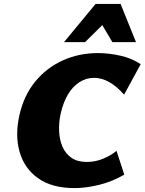

<svg xmlns="http://www.w3.org/2000/svg" viewBox="-20 -947 741 984"><path d="M362 17Q247 17 176 -33Q105 -83 80.5 -168.5Q56 -254 80 -359Q103 -459 161 -529.5Q219 -600 302 -637.5Q385 -675 482 -675Q538 -675 597.5 -661.5Q657 -648 701 -618L616 -462Q578 -505 539.5 -526.5Q501 -548 462 -548Q421 -548 386.5 -525.5Q352 -503 328 -462.5Q304 -422 291 -365Q281 -319 283 -274.5Q285 -230 300.5 -194.5Q316 -159 346.5 -138Q377 -117 425 -117Q469 -117 509.5 -134Q550 -151 577 -174L617 -52Q553 -15 485.5 1Q418 17 362 17ZM308 -731 470 -927H598L536 -850L416 -731ZM556 -731 486 -849 470 -927H598L677 -731Z"/></svg>

Font: Ysabeau Black
Style: Italic
Weight: 900
Italic angle: -12°
Version: Version 2.000;gftools[0.9.27.dev2+g8671c4b]